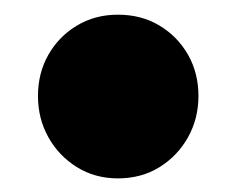

<svg xmlns="http://www.w3.org/2000/svg" viewBox="-20 -234 330 268"><path d="M144.5 15Q112.5 15 87.2 -0.8Q62 -16.5 47.5 -42.5Q33 -68.5 33 -100Q33 -132 47.5 -157.5Q62 -183 87.2 -198.2Q112.5 -213.5 144.5 -213.5Q177.5 -213.5 202.8 -198.2Q228 -183 242.5 -157.5Q257 -132 257 -100Q257 -68.5 242.5 -42.5Q228 -16.5 202.8 -0.8Q177.5 15 144.5 15Z"/></svg>

Font: Fraunces 144pt S100 Black
Style: Regular
Weight: 900
Version: Version 1.000